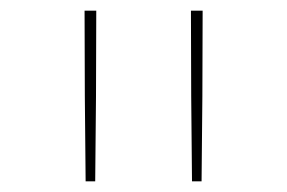

<svg xmlns="http://www.w3.org/2000/svg" viewBox="-20 -792 540 361"><path d="M141 -451Q140 -531 139.5 -611Q139 -691 139 -772H161Q161 -691 160.5 -611Q160 -531 159 -451ZM341 -451Q340 -531 339.5 -611Q339 -691 339 -772H361Q361 -691 360.5 -611Q360 -531 359 -451Z"/></svg>

Font: Iosevka Slab Thin
Style: Regular
Weight: 100
Monospace: yes
Designer: Belleve Invis
Foundry: Belleve Invis
Version: Version 11.1.0; ttfautohint (v1.8.3)